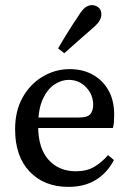

<svg xmlns="http://www.w3.org/2000/svg" viewBox="-20 -719 510 750"><path d="M247 11Q153 11 96 -48.5Q39 -108 39 -214Q39 -286 68.5 -338.5Q98 -391 147 -420Q196 -449 253 -449Q303 -449 342 -427.5Q381 -406 403.5 -366.5Q426 -327 426 -271Q426 -255 425 -242Q424 -229 421 -219H78V-260H289Q322 -260 333 -273.5Q344 -287 344 -309Q344 -349 316.5 -378Q289 -407 248 -407Q221 -407 193.5 -389.5Q166 -372 147.5 -332.5Q129 -293 129 -227Q129 -140 169.5 -95Q210 -50 276 -50Q319 -50 348.5 -67.5Q378 -85 402 -113L425 -94Q400 -45 355.5 -17Q311 11 247 11ZM207 -530Q242 -591 287 -658Q301 -681 313.5 -690Q326 -699 339 -699Q353 -699 364.5 -690Q376 -681 376 -662Q376 -651 369 -638.5Q362 -626 342 -609Q312 -583 285 -559Q258 -535 231 -511Z"/></svg>

Font: Lisu Bosa
Style: Regular
Weight: 400
Designer: David Morse, Annie Olsen, Victor Gaultney, Frank Grießhammer (Latin)
Foundry: SIL International
Version: Version 2.000